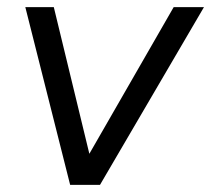

<svg xmlns="http://www.w3.org/2000/svg" viewBox="-20 -520 594 540"><path d="M468.5 -500H553.7L261.2 0H181ZM51.2 -500H131.3L252.5 0H177.3Z"/></svg>

Font: Oak Sans Light Italic
Style: Regular
Weight: 400
Italic angle: -9.5°
Foundry: Erik Kennedy, Walven
Version: Version 1.000;Glyphs 3.1.2 (3151)